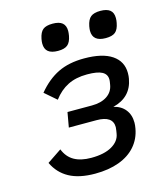

<svg xmlns="http://www.w3.org/2000/svg" viewBox="-114 -847 828 948"><g transform="rotate(-15 300.0 -373.0)"><path d="M46 -99 119.5 -148.5Q136 -107 170 -87.8Q204 -68.5 257 -68.5Q323.5 -68.5 362.8 -91.2Q402 -114 408 -151L410.5 -166Q412.5 -179 412.5 -184Q412.5 -241.5 329.5 -241.5H188L201.5 -317.5H326.5Q373.5 -317.5 403.5 -337.2Q433.5 -357 439.5 -392L441.5 -404Q443 -411.5 443 -419Q443 -446 419.2 -459Q395.5 -472 342.5 -472Q285 -472 243.8 -451.2Q202.5 -430.5 171 -388.5L111.5 -440Q159 -497.5 215 -524.8Q271 -552 348.5 -552Q442 -552 490.8 -519Q539.5 -486 539.5 -426.5Q539.5 -410 537 -397.5Q521 -307 427 -283.5Q465 -275 486.2 -248.2Q507.5 -221.5 507.5 -181.5Q507.5 -168 504.5 -152Q495.5 -101 463.2 -64Q431 -27 378 -7.5Q325 12 255.5 12Q174 12 122.8 -16.2Q71.5 -44.5 46 -99ZM168.5 -676.5Q168.5 -685.5 171 -699.5Q177.5 -732.5 193.5 -745.2Q209.5 -758 243 -758Q276.5 -758 292.5 -744.5Q308.5 -731 308.5 -703.5Q308.5 -694 306 -679Q300 -647 284 -634Q268 -621 235.5 -621Q202 -621 185.2 -634.5Q168.5 -648 168.5 -676.5ZM412.5 -676Q412.5 -685 415 -699Q421.5 -732 437.8 -745Q454 -758 487 -758Q519.5 -758 536 -745Q552.5 -732 552.5 -704Q552.5 -691 550 -679.5Q544 -647 528.2 -634Q512.5 -621 479 -621Q412.5 -621 412.5 -676Z"/></g></svg>

Font: JuliaMono MediumItalic
Style: Regular
Weight: 500
Italic angle: -9°
Monospace: yes
Designer: cormullion
Foundry: corm
Version: Version 0.049; ttfautohint (v1.8.4)